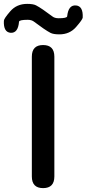

<svg xmlns="http://www.w3.org/2000/svg" viewBox="-67 -969 446 989"><path d="M155 0Q97 0 97 -60V-677Q97 -737 155 -737Q213 -737 213 -677V-60Q213 0 155 0ZM239 -792Q208 -792 193.5 -799.5Q179 -807 157 -822Q135 -837 110 -856Q97 -867 76 -867Q32 -867 31 -857Q26 -798 -12 -800Q-50 -803 -47 -862Q-47 -873 -14 -911Q19 -949 73 -949Q104 -949 118.5 -941.5Q133 -934 155 -919Q177 -904 202 -885Q214 -875 235 -875Q278 -875 279 -885Q285 -944 324 -941Q362 -938 359 -878Q358 -868 325 -830Q292 -792 239 -792Z"/></svg>

Font: Resource Han Rounded CN Medium
Style: Regular
Weight: 500
Designer: Cyano Hao (round all glyphs); Ryoko NISHIZUKA 西塚涼子 (kana, bopomofo & ideographs); Paul D. Hunt (Latin, Greek & Cyrillic)
Foundry: Cyano Hao
Version: 0.990